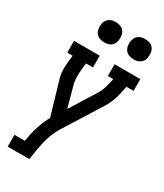

<svg xmlns="http://www.w3.org/2000/svg" viewBox="-232 -837 965 1131"><g transform="rotate(30 250.0 -272.0)"><path d="M21 205V125H91Q95 101 100.5 76.5Q106 52 113.5 28Q121 4 130.5 -20Q140 -44 153 -66L87 -291Q81 -310 79 -329.5Q77 -349 77.5 -369Q78 -389 80 -409.5Q82 -430 85 -450H48V-530H223V-450H176Q171 -417 169 -384Q167 -351 172 -320V-319Q172 -318 172.5 -316.5Q173 -315 173 -313L214 -162L321 -334Q338 -361 346.5 -390.5Q355 -420 361 -450H324V-530H499V-450H451Q444 -410 432 -369Q420 -328 397 -291L236 -34Q224 -14 215 6.5Q206 27 199.5 47.5Q193 68 188.5 89Q184 110 180 131L168 205ZM406 -611Q390 -611 374.5 -616.5Q359 -622 349.5 -634.5Q340 -647 337.5 -663.5Q335 -680 338 -697Q340 -708 346 -719Q352 -730 362 -737Q372 -744 383.5 -746.5Q395 -749 406 -749Q423 -749 438 -743.5Q453 -738 462.5 -725.5Q472 -713 474.5 -696.5Q477 -680 474 -663Q473 -652 467 -641Q461 -630 451 -623Q441 -616 429.5 -613.5Q418 -611 406 -611ZM206 -611Q190 -611 174.5 -616.5Q159 -622 149.5 -634.5Q140 -647 137.5 -663.5Q135 -680 138 -697Q140 -708 146 -719Q152 -730 162 -737Q172 -744 183.5 -746.5Q195 -749 206 -749Q223 -749 238 -743.5Q253 -738 262.5 -725.5Q272 -713 274.5 -696.5Q277 -680 274 -663Q273 -652 267 -641Q261 -630 251 -623Q241 -616 229.5 -613.5Q218 -611 206 -611Z"/></g></svg>

Font: Iosevka Curly Slab MdObl
Style: Regular
Weight: 500
Italic angle: -9°
Monospace: yes
Designer: Belleve Invis
Foundry: Belleve Invis
Version: Version 11.0.0; ttfautohint (v1.8.3)